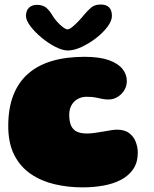

<svg xmlns="http://www.w3.org/2000/svg" viewBox="-20 -788 680 850"><path d="M346 41.5Q280.5 41.5 221.2 27.5Q162 13.5 115.8 -18.2Q69.5 -50 43 -102Q16.5 -154 16.5 -230.5Q16.5 -308 38.5 -365.2Q60.5 -422.5 103.5 -460.8Q146.5 -499 209.5 -517.8Q272.5 -536.5 354 -536.5Q420.5 -536.5 461.8 -521.8Q503 -507 522.2 -482.8Q541.5 -458.5 541.5 -429.5Q541.5 -406.5 529.8 -387.8Q518 -369 499.5 -358.2Q481 -347.5 461 -347.5Q444.5 -347.5 431.2 -350.5Q418 -353.5 402.5 -356.5Q387 -359.5 364 -359.5Q347 -359.5 333 -354Q319 -348.5 308.5 -338Q298 -327.5 292.2 -312.8Q286.5 -298 286.5 -280Q286.5 -249.5 295 -231.2Q303.5 -213 320.8 -205Q338 -197 364 -197Q380 -197 398.8 -199.5Q417.5 -202 436.5 -205.5Q455.5 -209 471.5 -211.5Q487.5 -214 497.5 -214Q532.5 -214 552.8 -198Q573 -182 581.5 -158.5Q590 -135 590 -112.5Q590 -69.5 570.2 -40Q550.5 -10.5 516.5 7.5Q482.5 25.5 438.5 33.5Q394.5 41.5 346 41.5ZM280.5 -564.5Q256.5 -564.5 224.8 -580.8Q193 -597 163.5 -621.8Q134 -646.5 114.5 -672.2Q95 -698 95 -717.5Q95 -741 108.2 -753.8Q121.5 -766.5 143 -766.5Q170.5 -766.5 185.5 -753.2Q200.5 -740 212.5 -719Q220 -706 232.8 -691.8Q245.5 -677.5 258.5 -667.8Q271.5 -658 279 -658Q287 -658 300.2 -668.8Q313.5 -679.5 327.5 -694.2Q341.5 -709 351.5 -721.5Q367.5 -741 383.5 -754.5Q399.5 -768 425.5 -768Q475.5 -768 475.5 -717.5Q475.5 -696 455.8 -669.5Q436 -643 405.2 -619.2Q374.5 -595.5 341 -580Q307.5 -564.5 280.5 -564.5Z"/></svg>

Font: Gluten Black
Style: Regular
Weight: 900
Designer: Tyler Finck
Foundry: Etcetera Type Company
Version: Version 1.300